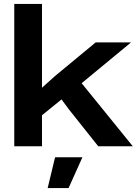

<svg xmlns="http://www.w3.org/2000/svg" viewBox="-20 -749 700 983"><path d="M53 0V-729H195V-300L262 -360L470 -532H651L398 -323L660 0H483L332 -190L295 -240L195 -159V0ZM224 214 262 56H402L331 214Z"/></svg>

Font: Mona Sans Expanded SemiBold
Style: Regular
Weight: 600
Width: 7
Designer: Deni Anggara
Foundry: GitHub
Version: Version 2.000